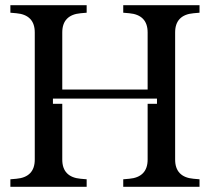

<svg xmlns="http://www.w3.org/2000/svg" viewBox="-20 -720 809 740"><path d="M184 -340V-320H220V-105Q220 -71 238 -52.5Q256 -34 291 -31L314 -29V0H20V-29L43 -31Q78 -34 96 -52.5Q114 -71 114 -105V-595Q114 -629 96 -647.5Q78 -666 43 -669L20 -671V-700H314V-671L291 -669Q256 -666 238 -647.5Q220 -629 220 -595V-375H549V-595Q549 -629 531 -647.5Q513 -666 478 -669L455 -671V-700H749V-671L726 -669Q691 -666 673 -647.5Q655 -629 655 -595V-105Q655 -71 673 -52.5Q691 -34 726 -31L749 -29V0H455V-29L478 -31Q513 -34 531 -52.5Q549 -71 549 -105V-320H585V-340Z"/></svg>

Font: Redaction
Style: Regular
Weight: 400
Designer: Jeremy Mickel / Forest Young
Foundry: MCKL
Version: Version 2.001; Redaction